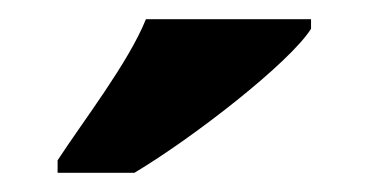

<svg xmlns="http://www.w3.org/2000/svg" viewBox="-20 -786 384 200"><path d="M40 -619V-606H120C182 -643 282 -721 304 -756V-766H132C114 -721 66 -659 40 -619Z"/></svg>

Font: Noto Serif Khmer Condensed Black
Style: Regular
Weight: 900
Width: 3
Designer: Danh Hong and the Monotype Design Team
Foundry: Monotype Imaging Inc.
Version: Version 2.004